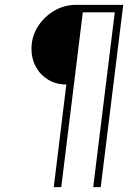

<svg xmlns="http://www.w3.org/2000/svg" viewBox="-20 -773 545 793"><path d="M254 -424Q212 -424 179.5 -443.5Q147 -463 128.5 -496.5Q110 -530 110 -571Q110 -621 135.5 -662Q161 -703 203 -728Q245 -753 294 -753H489L396 0H365L454 -722H322L233 0H202Z"/></svg>

Font: Josefin Sans ExtraLight
Style: Italic
Weight: 250
Italic angle: -7°
Designer: Santiago Orozco
Foundry: Typemade
Version: Version 2.000